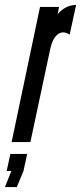

<svg xmlns="http://www.w3.org/2000/svg" viewBox="-51 -575 328 777"><path d="M257 -555C223 -555 197 -536 182 -517L188 -547H111L-4 0H72L153 -380C162 -423 190 -462 231 -435ZM59 48H-9L-24 117H-5L-31 182H17L44 117Z"/></svg>

Font: League Gothic Condensed Italic
Style: Regular
Weight: 400
Width: 3
Designer: Tyler Finck
Foundry: The League of Moveable Type
Version: Version 1.001;PS 001.001;hotconv 1.0.56;makeotf.lib2.0.21325